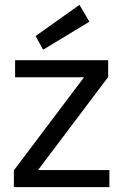

<svg xmlns="http://www.w3.org/2000/svg" viewBox="-20 -768 513 788"><path d="M37 0V-69L325 -451H42V-521H424V-452L136 -70H429V0ZM157 -564 126 -620 306 -748 347 -679Z"/></svg>

Font: DM Sans 10pt
Style: Regular
Weight: 400
Version: Version 4.004;gftools[0.9.30]